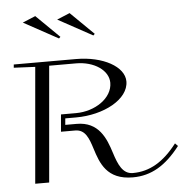

<svg xmlns="http://www.w3.org/2000/svg" viewBox="-54 -828 859 891"><g transform="rotate(-5 375.0 -382.5)"><path d="M410.8 -669 302.8 -775 242.8 -750 403.8 -662ZM250.8 -669 142.8 -775 82.8 -750 243.8 -662ZM75 0H140L187.2 -540H312.2C397.3 -540 462.9 -494.3 462.9 -436.7C462.9 -364.8 380.8 -310 292.1 -310H222.1L215.1 -230H281.1C328.6 -230 343.4 -187.6 359.1 -138C380.6 -70 407.6 10 529.1 10C615.6 10 683.7 -31 750.2 -117L737.4 -130C675.3 -49 609.6 -10 530.9 -10C483.1 -10 464 -56.8 446.7 -111.2C424.5 -181.6 393.4 -260 290.7 -260H237.7L240.4 -290H290.4C419.9 -290 537.9 -352.9 537.9 -436.4C537.9 -505.2 439.8 -560 314 -560H24L22.7 -545L122.3 -540.3Z"/></g></svg>

Font: Galberik
Style: Regular
Weight: 400
Designer: Gluk
Foundry: Gluk
Version: Version 0.50